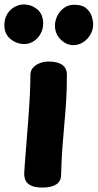

<svg xmlns="http://www.w3.org/2000/svg" viewBox="-57 -829 440 864"><path d="M79.9 -491.7Q79.9 -511.9 92.2 -525.2Q104.6 -538.4 123.2 -545.3Q141.9 -552.1 159.9 -552.1Q202.2 -552.1 223.1 -537.1Q244 -522 244 -492.4Q244 -424.3 240.4 -370.7Q236.9 -317 232.3 -267.6Q227.8 -218.1 223.7 -163.9Q219.7 -109.8 217.9 -40.4Q217.1 -12.1 195.2 1.4Q173.2 15 135.3 15Q100 15 81.7 5.7Q63.4 -3.7 57.6 -17.9Q51.8 -32.1 51.8 -47.1Q51.8 -56.1 54.6 -91.3Q57.3 -126.6 61.4 -177.5Q65.4 -228.4 69.9 -286.1Q74.3 -343.8 77.1 -397.7Q79.9 -451.6 79.9 -491.7ZM52.7 -630.9Q17.3 -630.9 -10.1 -653.7Q-37.4 -676.4 -37.4 -714.9Q-37.4 -744.8 -24.4 -765.8Q-11.4 -786.9 8.7 -797.9Q28.9 -809 49.6 -809Q83.6 -809 110.4 -787.2Q137.2 -765.4 137.2 -722.6Q137.2 -698.3 125.6 -677.1Q114 -655.9 94.6 -643.4Q75.1 -630.9 52.7 -630.9ZM273.1 -625.9Q241.3 -625.9 215.8 -651.4Q190.3 -676.9 190.3 -713.6Q190.3 -735 200.4 -756.7Q210.6 -778.3 230.3 -792.9Q250 -807.6 277.1 -807.6Q313.3 -807.6 331.7 -791.2Q350.1 -774.8 356.2 -754.3Q362.2 -733.9 362.2 -719.4Q362.2 -694.7 349.7 -673.1Q337.2 -651.6 316.8 -638.7Q296.3 -625.9 273.1 -625.9Z"/></svg>

Font: Playpen Sans Hebrew
Style: Regular
Weight: 400
Designer: Tom Grace, Laura Meseguer, Veronika Burian, José Scaglione
Foundry: TypeTogether
Version: Version 2.000